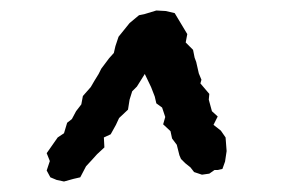

<svg xmlns="http://www.w3.org/2000/svg" viewBox="-20 -831 551 366"><path d="M256 -690 241 -666 232 -657 227 -641 224 -622 207 -606 201 -593 191 -575 178 -569 179 -550 165 -537 156 -527 144 -514 133 -493 120 -490 102 -485 88 -488 76 -493 69 -506 75 -524 69 -539 90 -569 102 -577 108 -597 117 -604 125 -619 135 -632 138 -648 153 -665 160 -677 168 -690 173 -700 188 -720 197 -730 200 -743 206 -761 227 -787 245 -802 255 -804 278 -811 296 -810 313 -806 319 -796 328 -781 337 -766 334 -750 348 -736 351 -721 354 -713 359 -691 364 -679 362 -672 379 -652 378 -641 384 -619 395 -609 387 -593 401 -582 410 -569 412 -543 409 -523 404 -509 395 -507H389L379 -500L365 -498L350 -503L343 -512L333 -520L325 -528L322 -535L317 -555L308 -567L305 -581L291 -594L295 -608L289 -626L278 -634L275 -647L268 -665Z"/></svg>

Font: Winky Rough Medium
Style: Italic
Weight: 500
Italic angle: -8.97852°
Designer: Simon Atzbach
Foundry: typofactur
Version: Version 1.206; ttfautohint (v1.8.4.7-5d5b)